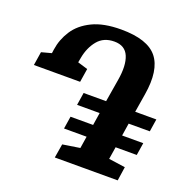

<svg xmlns="http://www.w3.org/2000/svg" viewBox="-132 -882 1000 1011"><g transform="rotate(20 368.0 -376.5)"><path d="M562.5 -160 551.5 -91 644 -78 632.5 0H280L293 -78L389.5 -93L400 -160H273.5L284.5 -230H411L422 -300.5H295.5L306.5 -371H432.5L453.5 -497.5Q468 -582.5 447.5 -631.8Q427 -681 367 -681Q307.5 -681 274 -640.5Q240.5 -600 229.5 -540.5L224.5 -513L281 -496L269 -420H10L22 -496L78 -511L81 -532.5Q89.5 -591 122 -641.2Q154.5 -691.5 217.5 -722.2Q280.5 -753 379 -753Q527.5 -753 581.8 -685Q636 -617 612.5 -475L595.5 -371H714L703 -300.5H584.5L573.5 -230H692L681 -160Z"/></g></svg>

Font: Merriweather Black
Style: Italic
Weight: 900
Italic angle: -7.8°
Designer: Eben Sorkin
Foundry: Eben Sorkin
Version: Version 2.200;gftools[0.9.31]